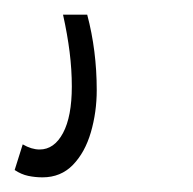

<svg xmlns="http://www.w3.org/2000/svg" viewBox="-20 -22 264 262"><path d="M0 210 11 175Q23 182 34 182Q54 182 66 159.5Q78 137 78 96Q78 73 75 49Q72 25 66 -2H99Q112 47 112 101Q112 131 104 158.5Q96 186 79.5 203Q63 220 38 220Q28 220 18.5 218Q9 216 0 210Z"/></svg>

Font: Georama ExtraCondensed Light
Style: Italic
Weight: 300
Width: 2
Italic angle: -9°
Designer: Jean-Baptiste Levee
Foundry: Production Type
Version: Version 1.000